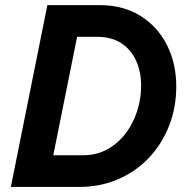

<svg xmlns="http://www.w3.org/2000/svg" viewBox="-20 -740 735 760"><path d="M22.9 0 167.5 -719.7H375Q467.3 -719.7 535.4 -677.5Q603.5 -635.3 640.6 -562.3Q677.7 -489.3 677.7 -397.5Q677.7 -314.5 649.4 -242.2Q621.1 -169.9 569.6 -115.5Q518.1 -61 447.5 -30.5Q377 0 292.5 0ZM190.9 -125.5H309.6Q361.3 -125.5 403.3 -148.2Q445.3 -170.9 475.6 -209.7Q505.9 -248.5 522.2 -298.1Q538.6 -347.7 538.6 -400.4Q538.6 -457 518.3 -500.7Q498 -544.4 459.5 -569.3Q420.9 -594.2 365.7 -594.2H285.2Z"/></svg>

Font: Reddit Sans
Style: Bold Italic
Weight: 700
Italic angle: -11.25°
Designer: Stephen Hutchings
Version: Version 1.013